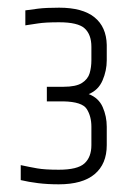

<svg xmlns="http://www.w3.org/2000/svg" viewBox="-20 -765 349 500"><path d="M46 -738Q59 -740 79.5 -742.5Q100 -745 134 -745Q195 -745 226 -720Q257 -695 258 -648V-608Q258 -581 247 -555.5Q236 -530 211 -520Q237 -510 247.5 -486Q258 -462 258 -435V-387Q258 -338 226.5 -311.5Q195 -285 133 -285Q104 -285 79.5 -288Q55 -291 34 -296V-335Q57 -330 77 -326.5Q97 -323 133 -323Q182 -323 200 -339.5Q218 -356 218 -387V-435Q218 -462 206 -481Q194 -500 145 -501H102V-539H145Q178 -539 193.5 -549Q209 -559 213.5 -574.5Q218 -590 218 -608V-643Q218 -675 200.5 -691Q183 -707 134 -707Q98 -707 79 -704Q60 -701 46 -699Z"/></svg>

Font: Khand Variable Light
Style: Regular
Weight: 300
Designer: Satya Rajpurohit
Foundry: Indian Type Foundry
Version: Version 3.000